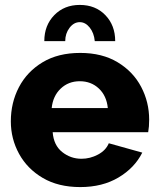

<svg xmlns="http://www.w3.org/2000/svg" viewBox="-20 -750 644 780"><path d="M306 10Q217 10 154 -27Q91 -64 57.5 -125Q24 -186 24 -257Q24 -333 57 -396Q90 -459 153 -497Q216 -535 306 -535Q395 -535 458 -497Q521 -459 553.5 -397Q586 -335 586 -264Q586 -235 582 -213H194Q198 -160 232.5 -132.5Q267 -105 311 -105Q346 -105 378 -122Q410 -139 422 -168L558 -130Q527 -68 461.5 -29Q396 10 306 10ZM190 -311H418Q413 -361 381.5 -390.5Q350 -420 304 -420Q258 -420 226.5 -390Q195 -360 190 -311ZM304 -660Q280 -660 262.5 -637Q245 -614 245 -583H160Q160 -647 200.5 -688.5Q241 -730 304 -730Q368 -730 408 -688.5Q448 -647 448 -583H365Q362 -616 344.5 -638Q327 -660 304 -660Z"/></svg>

Font: Raleway ExtraBold
Style: Regular
Weight: 800
Designer: Matt McInerney, Pablo Impallari, Rodrigo Fuenzalida
Foundry: Matt McInerney, Pablo Impallari, Rodrigo Fuenzalida
Version: Version 4.026